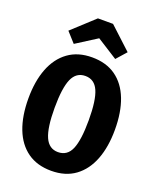

<svg xmlns="http://www.w3.org/2000/svg" viewBox="-176 -1068 966 1187"><g transform="rotate(20 307.5 -474.5)"><path d="M592.3 -355.9Q592.3 -243.1 560 -159.2Q527.7 -75.4 464.4 -29Q401 17.4 307.7 17.4Q214.9 17.4 151.3 -27.9Q87.7 -73.3 55.4 -156.9Q23.1 -240.5 23.1 -355.9Q23.1 -468.7 55.4 -552.3Q87.7 -635.9 151.3 -682.3Q214.9 -728.7 307.7 -728.7Q401 -728.7 464.4 -683.6Q527.7 -638.5 560 -554.9Q592.3 -471.3 592.3 -355.9ZM420 -355.9Q420 -487.2 393.8 -546.7Q367.7 -606.2 307.7 -606.2Q247.7 -606.2 221.5 -546.4Q195.4 -486.7 195.4 -355.9Q195.4 -224.6 222.1 -165.1Q248.7 -105.6 307.7 -105.6Q369.2 -105.6 394.6 -165.9Q420 -226.2 420 -355.9ZM357.4 -967.2 502.1 -833.3 444.1 -767.7 307.7 -854.4 171.3 -767.7 112.3 -833.3 257.9 -967.2Z"/></g></svg>

Font: Fira Code
Style: Bold
Weight: 700
Monospace: yes
Designer: Carrois Corporate, Edenspiekermann AG, Nikita Prokopov
Foundry: Carrois Corporate, Edenspiekermann AG, Nikita Prokopov
Version: Version 6.000; ttfautohint (v1.8.2) -l 8 -r 50 -G 200 -x 14 